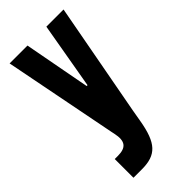

<svg xmlns="http://www.w3.org/2000/svg" viewBox="-225 -549 798 798"><g transform="rotate(-45 174.5 -150.0)"><path d="M240 0 333 -500H232L181 -207H176L121 -500H16L114 0L117 14C129 69 111 90 62 90H44V200H94C178 200 212 164 231 52Z"/></g></svg>

Font: Jakob Semi-Condensed
Style: Regular
Weight: 400
Width: 4
Designer: Alan Madić
Foundry: X Cicéro
Version: Version 1.000;Glyphs 3.1.2 (3151)